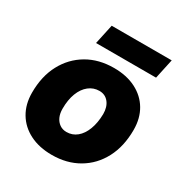

<svg xmlns="http://www.w3.org/2000/svg" viewBox="-178 -904 1007 1053"><g transform="rotate(30 325.0 -377.0)"><path d="M296 12Q216 12 156.5 -18Q97 -48 64.5 -102.5Q32 -157 32 -230Q32 -334 73 -410.5Q114 -487 186.5 -529.5Q259 -572 355 -572Q435 -572 494 -542Q553 -512 585 -458Q617 -404 617 -331Q617 -227 576.5 -150Q536 -73 463.5 -30.5Q391 12 296 12ZM303 -137Q340 -137 368 -160Q396 -183 412 -225Q428 -267 429 -323Q429 -368 407 -395.5Q385 -423 348 -423Q311 -423 282 -400Q253 -377 237 -335.5Q221 -294 221 -237Q221 -207 231 -185Q241 -163 259.5 -150Q278 -137 303 -137ZM200 -641 227 -766H607L580 -641Z"/></g></svg>

Font: Azeret Mono Thin ExtraBold
Style: Italic
Weight: 800
Italic angle: -12°
Version: Version 1.002